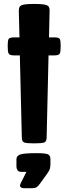

<svg xmlns="http://www.w3.org/2000/svg" viewBox="-20 -737 352 987"><path d="M155.8 0Q114.7 0 103.8 -4.9Q92.8 -9.8 92.3 -27.8L82 -452.1H54.7Q29.3 -452.1 24.4 -461.7Q19.5 -471.2 19.5 -501Q19.5 -528.3 24.4 -536.6Q29.3 -544.9 54.7 -544.9H80.1L76.7 -681.2Q76.7 -695.3 81.5 -702.9Q86.4 -710.4 103.5 -713.6Q120.6 -716.8 155.8 -716.8Q191.4 -716.8 208.3 -713.6Q225.1 -710.4 230.2 -702.9Q235.4 -695.3 234.9 -681.2L231.9 -544.9H256.8Q282.7 -544.9 287.4 -536.6Q292 -528.3 292 -501Q292 -471.2 287.4 -461.7Q282.7 -452.1 256.8 -452.1H229.5L219.7 -27.8Q219.2 -9.8 208 -4.9Q196.8 0 155.8 0ZM105 230.5Q95.7 230.5 89.4 227.3Q83 224.1 83 218.3Q83 210.9 87.2 203.4Q91.3 195.8 95.7 186.5L115.7 146.5H90.3Q75.7 146.5 70.1 138.2Q64.5 129.9 64.5 119.6V82Q64.5 63.5 84.7 56.9Q105 50.3 166.5 50.3Q214.4 50.3 226.8 56.4Q239.3 62.5 239.3 82V105.5Q239.3 116.2 237.1 127.4Q234.9 138.7 224.6 152.8L185.5 207Q175.3 221.2 167.2 225.8Q159.2 230.5 145 230.5Z"/></svg>

Font: Denk One
Style: Regular
Weight: 400
Designer: Irina Smirnova, Eben Sorkin
Foundry: Sorkin Type Co.f
Version: Version 1.004; ttfautohint (v1.8.4.7-5d5b);gftools[0.9.23]